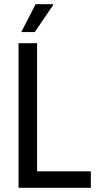

<svg xmlns="http://www.w3.org/2000/svg" viewBox="-20 -891 464 911"><path d="M81 -739 149 -871H232L233 -868L145 -739ZM68 0V-686H156V-78H411V0Z"/></svg>

Font: Archivo Condensed
Style: Regular
Weight: 400
Width: 3
Designer: Hector Gatti
Foundry: Omnibus-Type
Version: Version 2.001; ttfautohint (v1.8.3)